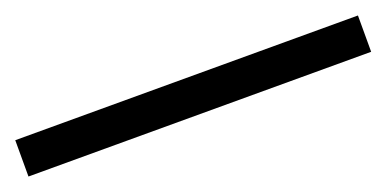

<svg xmlns="http://www.w3.org/2000/svg" viewBox="-20 -31 641 318"><g transform="rotate(-20 300.0 128.0)"><path d="M-2 160V96H602V160Z"/></g></svg>

Font: Afrihost Sans
Style: Regular
Weight: 400
Designer: Afrihost SP Pty Ltd
Version: Version 1.000